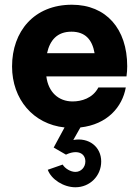

<svg xmlns="http://www.w3.org/2000/svg" viewBox="-20 -531 588 812"><path d="M518 -251C518 -409 429 -511 284 -511C124 -511 31 -398 31 -250C31 -111 121 -6 253 8L207 93L259 123C305 101 341 115 341 152C341 176 323 196 299 196C279 196 255 182 245 165L182 187C197 228 249 261 299 261C360 261 408 213 408 152C408 90 356 49 290 61L320 8C434 -5 497 -78 512 -161H396C372 -115 324 -102 287 -102C227 -102 184 -142 176 -208H515C517 -223 518 -237 518 -251ZM179 -306C191 -361 222 -397 282 -397C340 -397 370 -364 380 -306Z"/></svg>

Font: Oakes Bold
Style: Regular
Weight: 700
Designer: Samuel Oakes
Foundry: Samuel Oakes
Version: Version 1.003;PS 001.003;hotconv 1.0.88;makeotf.lib2.5.64775